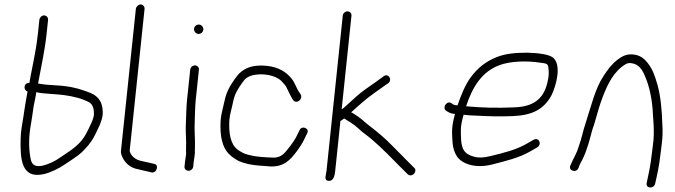

<svg xmlns="http://www.w3.org/2000/svg" viewBox="-20 -760 3022 860"><path d="M142.4 -347C146.3 -346.3 149.9 -345.7 153.2 -345C168.1 -340.8 249.7 -337.4 267 -334C308.2 -328.6 351 -317.9 380.5 -301C397.1 -291.2 401 -270.6 400.9 -247C399.6 -235.1 394.3 -219.8 390.1 -211C384.6 -198.4 365.5 -158 357.4 -147C330 -104.5 288.7 -81.4 248.7 -54C228.6 -39 197.1 -24 170.9 -18C139.5 -11.9 124.5 -20 118.5 -43C109.7 -81.6 107.5 -131.3 115.3 -184L123.6 -235C126 -251.7 128.5 -268.7 131 -286C134.5 -305.1 140.3 -327.1 142.4 -347ZM188.9 -610 195.3 -671C196.4 -681.6 188 -691 177.4 -691C166.8 -691 157.4 -681.6 156.3 -671L149.9 -610C142.7 -540.6 129.8 -486.8 116.7 -417C114.2 -403 114.2 -403 111.8 -389C84.7 -389 83.4 -356 103.7 -350C103.4 -347.3 102.8 -344.7 101.8 -342C94.8 -301.4 90.9 -281.6 84.8 -237L76.5 -186C74.1 -169.3 72.7 -153 72.4 -137C70.4 -47.5 75.4 42.3 175.9 20C207.9 12.6 244.2 -5.5 269.4 -23C293.8 -39.4 306.4 -47.1 329.7 -64C349.1 -78.3 374.6 -105.9 388.2 -126C398.9 -139.9 418.2 -180.7 425.8 -198C431.3 -211.6 439.6 -232.9 440.2 -250C441.5 -310 415.2 -335.5 365.8 -351C317.1 -368.6 278.8 -375.8 212.7 -379C172.9 -381.1 172.6 -383.2 150.5 -386C164.7 -464.3 180.8 -532 188.9 -610Z M588.5 -720 521.8 -84C521 -76 523.3 -66.3 528.8 -55C540.6 -29.2 565.5 -7.1 598.2 -2C612.6 0.9 631 6.6 646.1 9L657.7 12C681.9 18.2 693.9 -22.6 670.7 -26L658 -29C643.5 -31.5 623.8 -37.3 609.2 -40C586.3 -45.2 565.8 -62 560.8 -84L627.5 -720C628.5 -730.3 620.2 -740 610.1 -740C599.9 -740 589.5 -730.3 588.5 -720Z M832 -448 817.8 -313C814.3 -279.8 814.5 -248.4 813 -219C811 -184 812.6 -154.6 813.7 -121.5C814.2 -108.4 812.3 -84 813.8 -74C813.2 -69 813.2 -69 812.2 -59C810.7 -51.7 809.7 -44.7 809 -38L806.5 -14C805.4 -3.4 813.9 5 824.5 5C835.1 5 844.4 -3.4 845.5 -14L848 -38C848.6 -44 849.6 -50.3 851 -57C852.2 -69 852.2 -69 853.1 -77C852.5 -77.7 852.5 -84.3 853.2 -97C854.6 -140.1 849.8 -177 852.3 -222C853.7 -250 853.5 -281.2 856.8 -313L871 -448C872.1 -458.6 863.5 -467 852.9 -467C842.4 -467 833.1 -458.6 832 -448ZM849.1 -631C848 -619.9 857.7 -608 869.2 -608C880.5 -608 889.6 -616.2 890.8 -627.5C892 -638.8 881.9 -650 870.6 -650C859.6 -650 850.3 -641.9 849.1 -631Z M1327.2 -336 1322.1 -344C1307.7 -363 1301.1 -390.9 1285.8 -408C1262.1 -438.2 1226.9 -459.6 1175.7 -465C1107.4 -472.3 1063.1 -452.9 1032.8 -408C1010.8 -376.1 993.9 -349.8 985 -305C977.6 -269.4 971.8 -256.1 968.2 -221C966.3 -187.8 967.6 -152.5 975.3 -127C985.4 -82.7 1012.5 -58.3 1049.1 -39C1075 -27.1 1109.6 -20.3 1143.9 -18L1172.7 -16C1246.8 -6 1278.7 -40.7 1312 -86C1333 -115.5 1338.5 -126.3 1351 -153L1356.1 -163C1368.3 -186 1330 -200.2 1321.4 -176L1316.4 -166C1313 -159.3 1309.2 -151.7 1305 -143C1296.7 -127.1 1264.3 -83.5 1251.5 -72C1239.2 -60.8 1225.8 -54 1206.7 -54C1197.3 -54 1188.4 -54.3 1179.8 -55L1151 -57C1129.7 -58.5 1114.1 -61.1 1094.9 -66C1073.9 -70.3 1060.8 -78.8 1045.3 -89C1012 -112.9 1004.3 -163.8 1007.2 -221C1010.6 -253.9 1016.4 -266.2 1023.5 -301C1030.6 -339.6 1045.8 -361.8 1064.8 -389C1078.9 -410.4 1089.9 -416.1 1111.3 -423C1160.4 -434 1215 -421.8 1239.7 -398C1247.8 -389 1247.8 -389 1254.9 -381C1259.1 -376.3 1262 -372 1263.6 -368C1270.7 -352.2 1284.1 -325.3 1292.7 -312C1307 -292.3 1337.7 -313.5 1327.2 -336Z M1515.3 -690 1442.4 6C1440.4 24.9 1429.3 47.3 1450.8 50C1473.4 52.9 1479.1 27.8 1481.4 6L1504.8 -218C1509.8 -220.7 1515.2 -224.3 1521 -229H1522C1543.8 -215.8 1564.2 -204.1 1583.5 -186C1604.1 -166.1 1623.2 -154.7 1646.2 -135C1694.1 -93.7 1736.4 -49.7 1780.5 -5L1806.8 21C1819 32.1 1838.7 21.6 1840.5 5C1841 -0.3 1839.5 -4.7 1835.8 -8L1809.6 -34C1786.4 -57.5 1758.8 -85 1736.3 -108C1708.1 -137.2 1672.3 -167.8 1639.2 -193C1622 -205.4 1601.2 -226.2 1584.8 -237C1574.3 -243.5 1564.2 -252.3 1552.9 -257C1568 -270.7 1586.5 -287.5 1601.4 -300C1633.5 -329 1672.1 -353.5 1706.7 -379L1718.6 -387C1739.1 -402.8 1719.6 -434.7 1697.8 -418L1687 -410C1679.1 -404.7 1670.8 -398.7 1662.1 -392C1633.5 -371.6 1603.1 -352.2 1576.4 -328L1522.2 -279C1518.6 -276.3 1515.7 -274 1513.5 -272H1510.5L1554.3 -690C1555.4 -700.6 1546.9 -709 1536.3 -709C1525.7 -709 1516.4 -700.6 1515.3 -690Z M2067.8 -284C2096.4 -371.4 2138.7 -438.7 2216.6 -468C2265.6 -486.5 2341.7 -488.8 2401.2 -479C2428 -475.8 2434.8 -474.7 2436.7 -455C2439 -430.7 2438.7 -419.7 2431.9 -390C2414.2 -314.7 2366.5 -281 2280.2 -279C2207.4 -275.7 2134.9 -277.5 2067.8 -284ZM2056.8 -246C2071.2 -244 2090.1 -242.7 2113.4 -242C2169 -239.2 2218.2 -237.4 2277.2 -240C2364.4 -243.6 2414.5 -270.1 2448.6 -330C2471.8 -375.4 2494.5 -463.8 2461.2 -498C2444.6 -518.2 2383.2 -522.8 2341.9 -524C2290 -524 2245.5 -520.3 2205.4 -504.5C2156.9 -485.5 2118.9 -455.7 2087.2 -412C2062.3 -377.3 2045.1 -333 2029.2 -288C2025.9 -288.7 2023 -289 2020.3 -289C2011.2 -290.3 2008.3 -293 2003.1 -297C1983.7 -312 1959.6 -280.7 1976.8 -265C1987.2 -258 1996.8 -251.8 2013.2 -250H2018.2C2003.1 -195.9 2003.5 -173.8 2006.9 -123C2008.9 -97.7 2015.4 -76.7 2026.3 -60C2050.4 -23.7 2112.3 -5.1 2183.4 -23C2247.3 -39.5 2303.6 -52.6 2353.5 -81L2386.5 -100C2408.9 -114.9 2393.8 -146.8 2370 -134L2337.1 -115C2289.8 -88.4 2238.2 -75.8 2177.4 -61C2147.2 -53 2121.5 -52.3 2100.2 -59C2061.3 -70.6 2049.8 -89.2 2045.6 -130C2043.4 -176.7 2041.8 -193 2055.4 -242C2055.4 -242.7 2055.9 -244 2056.8 -246Z M2570.7 -7C2575.6 -20.8 2580.2 -30.9 2587.5 -43C2599.5 -66.7 2606.8 -87.2 2615.6 -115C2624.7 -144.2 2630.1 -173.7 2641.3 -203C2649.1 -227.9 2660.2 -270.2 2669 -296C2691.1 -360.4 2717.7 -423.4 2764.2 -460C2775.8 -468.1 2786.7 -478.7 2804 -477.5C2841.6 -474.8 2858.3 -446 2869.7 -417C2889 -374.1 2902.1 -309.3 2904.3 -251C2906.7 -215.5 2909 -192.3 2908.4 -156C2908 -127.8 2901.8 -93.1 2898.8 -65C2894.3 -21.9 2885.2 20.1 2876.8 59C2870.8 85.3 2908.9 86.8 2914.4 63C2923.6 23 2932.9 -18.4 2937.7 -64C2939.2 -78.7 2941.2 -94 2943.5 -110C2948.4 -143.7 2948.8 -177.4 2946.6 -206C2944.6 -267.7 2939.2 -332.1 2923.8 -384C2912.8 -420.8 2904.1 -447.7 2884.6 -473C2867.4 -496.9 2847.4 -515 2809.1 -516.5C2779.4 -517.6 2760.8 -503.3 2742.4 -490C2718.8 -470.8 2700.4 -446.3 2682.9 -419C2646 -363.7 2627.7 -283.9 2604.2 -212C2591.2 -175.3 2585.5 -138 2571.8 -103C2563.5 -72.3 2546.1 -47.3 2535 -19C2523.8 4.3 2561.5 16.6 2570.7 -7Z"/></svg>

Font: Just Breathe
Style: Obl2
Weight: 400
Foundry: Cannot Into Space Fonts
Version: Version 0.72